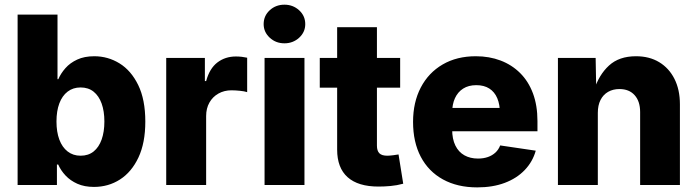

<svg xmlns="http://www.w3.org/2000/svg" viewBox="-20 -790 2979 820"><path d="M381.3 8.3Q340.8 8.3 310.5 -5.1Q280.3 -18.6 260 -40.3Q239.7 -62 228.5 -87.4H223.1V0H55.2V-727.5H225.6V-451.7H229Q239.7 -476.6 259.5 -499Q279.3 -521.5 309.8 -535.6Q340.3 -549.8 382.8 -549.8Q440.9 -549.8 490.5 -519.3Q540 -488.8 570.3 -426.8Q600.6 -364.7 600.6 -270.5Q600.6 -179.7 571.3 -117.4Q542 -55.2 492.4 -23.4Q442.9 8.3 381.3 8.3ZM324.2 -125Q357.4 -125 379.9 -143.1Q402.3 -161.1 414.1 -194.1Q425.8 -227.1 425.8 -271Q425.8 -314.9 414.1 -347.7Q402.3 -380.4 379.9 -398.4Q357.4 -416.5 324.2 -416.5Q292 -416.5 268.8 -398.7Q245.6 -380.9 233.4 -348.4Q221.2 -315.9 221.2 -271Q221.2 -226.6 233.4 -193.8Q245.6 -161.1 268.8 -143.1Q292 -125 324.2 -125Z M689.9 0V-542.5H855V-443.8H860.4Q875 -497.6 908.4 -523.2Q941.9 -548.8 987.8 -548.8Q1000 -548.8 1012.5 -547.4Q1024.9 -545.9 1035.6 -543.5V-396.5Q1023.9 -400.4 1004.2 -402.3Q984.4 -404.3 968.3 -404.3Q937.5 -404.3 912.8 -390.4Q888.2 -376.5 874.3 -351.8Q860.4 -327.1 860.4 -294.4V0Z M1109.9 0V-542.5H1280.3V0ZM1194.8 -605Q1157.7 -605 1131.8 -629.2Q1106 -653.3 1106 -687Q1106 -722.2 1131.8 -746.1Q1157.7 -770 1194.8 -770Q1231.4 -770 1257.6 -746.1Q1283.7 -722.2 1283.7 -687Q1283.7 -652.8 1257.6 -628.9Q1231.4 -605 1194.8 -605Z M1689 -542.5V-415.5H1345.7V-542.5ZM1419.9 -673.8H1589.8V-168Q1589.8 -146 1600.1 -135.5Q1610.4 -125 1633.8 -125Q1643.1 -125 1659.2 -127Q1675.3 -128.9 1682.1 -130.4L1702.1 -5.4Q1674.8 2 1647.9 4.4Q1621.1 6.8 1596.7 6.8Q1509.3 6.8 1464.6 -33.2Q1419.9 -73.2 1419.9 -150.9Z M2018.1 10.3Q1933.6 10.3 1871.8 -23.7Q1810.1 -57.6 1777.1 -120.4Q1744.1 -183.1 1744.1 -269.5Q1744.1 -353 1777.1 -416.3Q1810.1 -479.5 1870.4 -514.6Q1930.7 -549.8 2012.2 -549.8Q2069.8 -549.8 2117.9 -531.5Q2166 -513.2 2201.4 -478Q2236.8 -442.9 2256.1 -391.4Q2275.4 -339.8 2275.4 -272.9V-229.5H1803.7V-329.1H2194.3L2115.2 -305.7Q2115.2 -343.3 2103.8 -370.4Q2092.3 -397.5 2069.8 -411.9Q2047.4 -426.3 2014.2 -426.3Q1981 -426.3 1958 -411.6Q1935.1 -397 1923.1 -370.8Q1911.1 -344.7 1911.1 -309.1V-237.3Q1911.1 -196.3 1924.8 -168.5Q1938.5 -140.6 1963.4 -126.7Q1988.3 -112.8 2021.5 -112.8Q2044.9 -112.8 2063.7 -119.4Q2082.5 -126 2095.9 -138.4Q2109.4 -150.9 2116.2 -168.9L2268.1 -146.5Q2254.9 -99.1 2220.9 -63.7Q2187 -28.3 2135.7 -9Q2084.5 10.3 2018.1 10.3Z M2533.2 -308.1V0H2362.8V-542.5H2523.9L2526.4 -404.8H2517.1Q2537.6 -470.2 2580.8 -510Q2624 -549.8 2696.3 -549.8Q2753.4 -549.8 2795.4 -524.4Q2837.4 -499 2860.6 -452.9Q2883.8 -406.7 2883.8 -344.7V0H2713.9V-311.5Q2713.9 -357.4 2690.4 -383.5Q2667 -409.7 2625.5 -409.7Q2598.1 -409.7 2577.1 -397.7Q2556.2 -385.7 2544.7 -363Q2533.2 -340.3 2533.2 -308.1Z"/></svg>

Font: Inter 16pt ExtraBold
Style: Regular
Weight: 800
Version: Version 4.001;git-66647c0bb